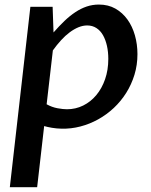

<svg xmlns="http://www.w3.org/2000/svg" viewBox="-20 -547 654 830"><path d="M211.4 -406.7Q235.4 -434.1 258.5 -456.3Q281.7 -478.5 305.7 -494.4Q329.6 -510.3 354.7 -518.8Q379.9 -527.3 407.7 -527.3Q447.8 -527.3 478.8 -509.8Q509.8 -492.2 531 -462.6Q552.2 -433.1 563.2 -394.3Q574.2 -355.5 574.2 -313Q574.2 -266.1 561.3 -223.9Q548.3 -181.6 525.6 -145.5Q502.9 -109.4 471.9 -80.3Q440.9 -51.3 404.3 -31Q367.7 -10.7 327.4 -0.2Q287.1 10.3 246.1 9.3Q224.1 8.8 204.3 5.4Q184.6 2 170.9 -2L140.6 262.2H22.5L111.3 -517.6H207.5ZM181.6 -96.2Q204.6 -83.5 228.5 -79.1Q252.4 -74.7 269.5 -74.7Q307.1 -74.7 339.6 -90.8Q372.1 -106.9 396.2 -135.7Q420.4 -164.6 434.3 -204.6Q448.2 -244.6 448.2 -292.5Q448.2 -322.3 442.4 -348.6Q436.5 -375 425.3 -394.8Q414.1 -414.6 396.7 -425.8Q379.4 -437 356.9 -437Q338.4 -437 319.3 -429.2Q300.3 -421.4 281.2 -407.2Q262.2 -393.1 243.9 -373Q225.6 -353 208.5 -329.1Z"/></svg>

Font: Proza Libre
Style: Medium Italic
Weight: 500
Designer: Jasper de Waard
Foundry: Jasper de Waard
Version: Version 1.000; ttfautohint (v1.4.1.8-43bc)